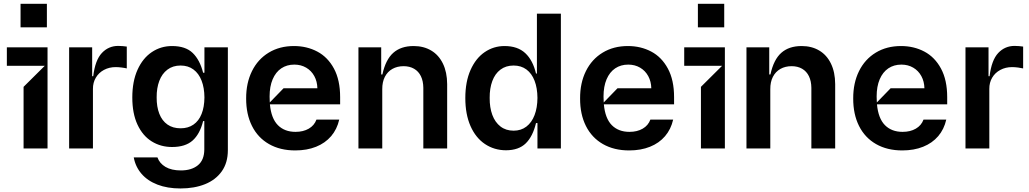

<svg xmlns="http://www.w3.org/2000/svg" viewBox="-20 -801 5555 1036"><path d="M236.5 0H107.2V-332.4L221.6 -446H17V-545.5H236.5ZM233 -653.4H90.9V-780.5H233Z M353 0V-545.5H477.3V-389.9H483Q493.6 -476.9 529.7 -515.1Q565.7 -553.3 617.9 -553.3Q628.9 -553.3 642 -552.2Q655.2 -551.1 664.1 -549.7V-431.8Q654.5 -434.3 636.9 -436.6Q619.3 -438.9 604.4 -438.9Q569.2 -438.9 541 -423.8Q512.8 -408.7 497 -381.9Q481.2 -355.1 481.5 -321V0Z M701.7 48.3H829.5Q840.9 80.6 873 99.6Q905.2 118.6 956 118.6Q1013.5 118.6 1047.8 90.7Q1082 62.9 1082.4 5.7V-147.7H1076Q1058.9 -78.5 1019.7 -43.1Q980.5 -7.8 908.4 -7.8Q847.3 -7.8 798.7 -38Q750 -68.2 721.9 -128.4Q693.9 -188.6 693.9 -274.9Q693.9 -361.9 722.1 -424.5Q750.4 -487.2 799.2 -519.9Q848 -552.6 908.4 -552.6Q981.2 -552.6 1019.9 -515.1Q1058.6 -477.6 1076 -408.4H1083.1V-545.5H1209.5V9.2Q1209.5 77.1 1176.7 123.4Q1143.8 169.7 1086.3 192.8Q1028.8 215.9 953.8 215.9Q883.2 215.9 829.5 195.1Q775.9 174.4 743.4 136.5Q710.9 98.7 701.7 48.3ZM1083.1 -275.6Q1082.7 -327.4 1067.6 -366.1Q1052.6 -404.8 1023.8 -426.1Q995 -447.4 954.5 -447.4Q912.6 -447.4 883.3 -425.2Q854 -403.1 839.5 -364.3Q824.9 -325.6 825.3 -275.6Q824.9 -224.8 839.7 -187.1Q854.4 -149.5 883.5 -129.1Q912.6 -108.7 954.5 -108.7Q995 -108.7 1023.8 -128.6Q1052.6 -148.4 1067.6 -185.9Q1082.7 -223.4 1083.1 -275.6Z M1815.3 -237.9H1436.4Q1443.5 -161.9 1479.4 -125.7Q1515.3 -89.5 1574.6 -89.5Q1616.1 -89.5 1646 -106.7Q1675.8 -123.9 1687.5 -155.5H1810.4Q1798.7 -103.7 1766.7 -66.2Q1734.7 -28.8 1685.4 -9.1Q1636 10.7 1573.2 10.7Q1491.5 10.7 1431.5 -23.6Q1371.4 -57.9 1339.7 -121.3Q1307.9 -184.7 1308.2 -269.9Q1307.9 -353.3 1339.7 -417.4Q1371.4 -481.5 1430 -517Q1488.6 -552.6 1566.1 -552.6Q1635.7 -552.6 1692.1 -522.7Q1748.6 -492.9 1782 -430.9Q1815.3 -369 1815.3 -277ZM1509.9 -324.6H1692.5Q1691.8 -361.2 1676 -390.3Q1660.2 -419.4 1632.1 -435.9Q1604 -452.4 1568.2 -452.4Q1527.7 -452.4 1497.7 -432.2Q1467.7 -411.9 1451.2 -373.2Q1434.7 -334.5 1434.7 -280.2Q1434.7 -263.8 1435.7 -248.2Z M2042.6 0H1914.1V-545.5H2036.9V-399.1H2043.3Q2060.7 -479.4 2102.1 -516Q2143.5 -552.6 2211.6 -552.6Q2266 -552.6 2306.6 -528.4Q2347.3 -504.3 2369.9 -457.9Q2392.4 -411.6 2392.8 -347.3V0H2264.2V-327.4Q2263.8 -363.6 2251.1 -389.9Q2238.3 -416.2 2214.3 -430Q2190.3 -443.9 2157.7 -443.9Q2123.6 -443.9 2097.3 -429.2Q2071 -414.4 2056.6 -386.4Q2042.3 -358.3 2042.6 -319.6Z M2490.8 -272Q2490.8 -360.1 2519 -423.5Q2547.2 -486.9 2595.3 -519.7Q2643.5 -552.6 2702.4 -552.6Q2773.4 -552.6 2814.5 -514Q2855.5 -475.5 2872.2 -404.1H2877.1V-727.3H3006.4V0H2880V-137.1H2872.2Q2855.1 -65 2817.1 -27.7Q2779.1 9.6 2710.2 9.9Q2646.7 9.6 2596.8 -23.8Q2546.9 -57.2 2518.8 -120.7Q2490.8 -184.3 2490.8 -272ZM2880 -272.7Q2879.6 -326 2864.5 -365.2Q2849.4 -404.5 2820.7 -426Q2791.9 -447.4 2751.4 -447.4Q2709.5 -447.4 2680.2 -425.2Q2650.9 -403.1 2636.4 -363.6Q2621.8 -324.2 2622.2 -272.7Q2621.8 -220.9 2636.5 -180.9Q2651.3 -141 2680.6 -118.4Q2709.9 -95.9 2751.4 -95.9Q2791.5 -95.9 2820.3 -117.9Q2849.1 -139.9 2864.3 -179.7Q2879.6 -219.5 2880 -272.7Z M3617.2 -237.9H3238.3Q3245.4 -161.9 3281.2 -125.7Q3317.1 -89.5 3376.4 -89.5Q3418 -89.5 3447.8 -106.7Q3477.6 -123.9 3489.3 -155.5H3612.2Q3600.5 -103.7 3568.5 -66.2Q3536.6 -28.8 3487.2 -9.1Q3437.9 10.7 3375 10.7Q3293.3 10.7 3233.3 -23.6Q3173.3 -57.9 3141.5 -121.3Q3109.7 -184.7 3110.1 -269.9Q3109.7 -353.3 3141.5 -417.4Q3173.3 -481.5 3231.9 -517Q3290.5 -552.6 3367.9 -552.6Q3437.5 -552.6 3494 -522.7Q3550.4 -492.9 3583.8 -430.9Q3617.2 -369 3617.2 -277ZM3311.8 -324.6H3494.3Q3493.6 -361.2 3477.8 -390.3Q3462 -419.4 3433.9 -435.9Q3405.9 -452.4 3370 -452.4Q3329.5 -452.4 3299.5 -432.2Q3269.5 -411.9 3253 -373.2Q3236.5 -334.5 3236.5 -280.2Q3236.5 -263.8 3237.6 -248.2Z M3891.3 0H3762.1V-332.4L3876.4 -446H3671.9V-545.5H3891.3ZM3887.8 -653.4H3745.7V-780.5H3887.8Z M4136.4 0H4007.8V-545.5H4130.7V-399.1H4137.1Q4154.5 -479.4 4195.8 -516Q4237.2 -552.6 4305.4 -552.6Q4359.7 -552.6 4400.4 -528.4Q4441.1 -504.3 4463.6 -457.9Q4486.2 -411.6 4486.5 -347.3V0H4358V-327.4Q4357.6 -363.6 4344.8 -389.9Q4332 -416.2 4308.1 -430Q4284.1 -443.9 4251.4 -443.9Q4217.3 -443.9 4191.1 -429.2Q4164.8 -414.4 4150.4 -386.4Q4136 -358.3 4136.4 -319.6Z M5090.9 -237.9H4712Q4719.1 -161.9 4755 -125.7Q4790.8 -89.5 4850.1 -89.5Q4891.7 -89.5 4921.5 -106.7Q4951.3 -123.9 4963.1 -155.5H5085.9Q5074.2 -103.7 5042.3 -66.2Q5010.3 -28.8 4960.9 -9.1Q4911.6 10.7 4848.7 10.7Q4767 10.7 4707 -23.6Q4647 -57.9 4615.2 -121.3Q4583.5 -184.7 4583.8 -269.9Q4583.5 -353.3 4615.2 -417.4Q4647 -481.5 4705.6 -517Q4764.2 -552.6 4841.6 -552.6Q4911.2 -552.6 4967.7 -522.7Q5024.1 -492.9 5057.5 -430.9Q5090.9 -369 5090.9 -277ZM4785.5 -324.6H4968Q4967.3 -361.2 4951.5 -390.3Q4935.7 -419.4 4907.7 -435.9Q4879.6 -452.4 4843.8 -452.4Q4803.3 -452.4 4773.3 -432.2Q4743.3 -411.9 4726.7 -373.2Q4710.2 -334.5 4710.2 -280.2Q4710.2 -263.8 4711.3 -248.2Z M5189.6 0V-545.5H5313.9V-389.9H5319.6Q5330.3 -476.9 5366.3 -515.1Q5402.3 -553.3 5454.5 -553.3Q5465.6 -553.3 5478.7 -552.2Q5491.8 -551.1 5500.7 -549.7V-431.8Q5491.1 -434.3 5473.5 -436.6Q5456 -438.9 5441.1 -438.9Q5405.9 -438.9 5377.7 -423.8Q5349.4 -408.7 5333.6 -381.9Q5317.8 -355.1 5318.2 -321V0Z"/></svg>

Font: Riot Sans
Style: Bold
Weight: 600
Designer: Rasmus Andersson
Foundry: rsms
Version: Version 4.001